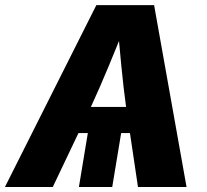

<svg xmlns="http://www.w3.org/2000/svg" viewBox="-48 -748 827 768"><path d="M445.3 -268.1 400.9 0H267.6L312 -268.1ZM-28.3 0 337.4 -727.5H568.4L698.2 0H503.9L456.5 -318.8Q445.8 -397.5 437.3 -484.6Q428.7 -571.8 420.9 -668H462.4Q423.8 -572.8 387.7 -485.6Q351.6 -398.4 314.9 -318.8L163.1 0ZM174.3 -215.8 191.9 -320.3H584.5L566.9 -215.8Z"/></svg>

Font: Inter 20pt ExtraBold
Style: Italic
Weight: 800
Italic angle: -9.3988°
Version: Version 4.001;git-66647c0bb